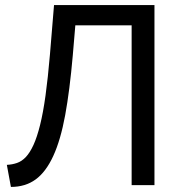

<svg xmlns="http://www.w3.org/2000/svg" viewBox="-20 -730 707 757"><path d="M267 -512Q255 -374 237 -276Q219 -178 190 -115Q161 -52 120.5 -22.5Q80 7 23 7L7 -80Q28 -81 47 -87.5Q66 -94 82 -111Q98 -128 112 -158.5Q126 -189 138 -237Q150 -285 159.5 -353.5Q169 -422 177 -516L193 -710H589V0H499V-630H277Z"/></svg>

Font: IngvarSans
Style: Regular
Weight: 500
Version: Version 3.000